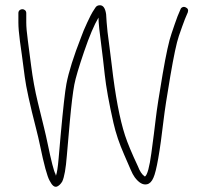

<svg xmlns="http://www.w3.org/2000/svg" viewBox="-20 -729 785 731"><path d="M65 -694C61 -694 57.5 -692.7 54.5 -690C51.5 -687.3 50 -683.7 50 -679V-643C50 -625.3 52 -601.5 56 -571.5C58 -556.5 60.3 -539.8 63 -521.5C65.7 -503.2 69.4 -474.7 74.3 -436C79.2 -397.3 93.8 -330.9 118 -237C123.3 -216.3 128 -196.3 132 -177C147.4 -102.5 159.7 -57.2 169 -41C178.6 -21.9 188.2 -14.6 197.9 -19.1C205.1 -22.5 211.5 -28.8 217 -38C224.9 -54.8 230.7 -87.6 234.5 -136.5C236.2 -158.2 239.9 -201.3 245.8 -265.8C251.7 -330.3 257.4 -377.4 263 -407C267.7 -431.7 280.1 -473.5 300.2 -532.5C320.3 -591.5 338.6 -634.6 355 -662C355 -643.3 359 -604.5 367 -545.5C369.7 -525.8 373.6 -492.2 378.8 -444.7C384 -397.1 395.1 -335.9 412 -261C420.8 -221.9 434.5 -181.4 453 -139.5C464.3 -113.8 472.5 -95 477.5 -83C482.5 -71 487.7 -61.3 493 -54C508.9 -32.7 524.6 -23.9 540 -27.5C550 -29.8 558 -38 564 -52C575.7 -77.1 588.7 -151 603 -273.5C607 -307.8 615.5 -363.2 628.5 -439.5C641.5 -515.8 652.3 -566.7 661 -592C669.7 -617.3 677.3 -638.7 684 -656L695 -682C698.1 -691.2 695.1 -697.7 686 -701.5C682 -703.2 678.2 -703.2 674.5 -701.5C670.8 -699.8 668.3 -697 667 -693L656 -667C649.3 -649 641.7 -627 633 -601C623.7 -575 612.3 -523.2 599 -445.5C585.7 -367.8 577 -311.7 573 -277C569 -242.3 563.4 -198.5 556.2 -145.5C549 -92.5 541 -63 532 -57C531.3 -57 530.7 -57.3 530 -58C520.2 -65 511.9 -77.7 505 -96C481.8 -145.2 465.5 -184.4 456 -213.5C435.8 -275.5 418.9 -364.7 405.5 -481C402.5 -507 399.7 -529.7 397 -549C390.6 -595.4 386.9 -627.2 386 -644.5C385.3 -656.8 384.7 -667 384 -675C380.8 -697.7 372.9 -709 360.5 -709C352.8 -709 347.2 -706.2 343.5 -700.5L332.5 -683.5C328.8 -677.8 322 -664.3 312 -643C302 -621.7 294.3 -603.3 289 -588C260.3 -514.7 241.6 -455.4 232.9 -409.9C227.6 -381.9 220.3 -316.9 211 -215C208.3 -185.7 205.7 -155.2 203 -123.7C200.3 -92.1 197 -70.9 193 -60C192.3 -62.7 191.7 -65 191 -67C185.1 -76.8 175.1 -115.8 161 -184C157 -203.3 152.5 -223.2 147.5 -243.5C142.5 -263.8 134.6 -295.9 123.9 -339.8C113.2 -383.7 104.6 -430.7 98.2 -481C93.1 -521.7 89 -553 86 -575C82 -604.3 80 -627 80 -643V-679C80 -683.7 78.5 -687.3 75.5 -690C72.5 -692.7 69 -694 65 -694Z"/></svg>

Font: Proton
Style: ExBd
Weight: 500
Version: Version 1.017